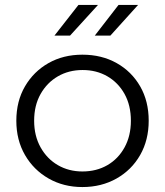

<svg xmlns="http://www.w3.org/2000/svg" viewBox="-20 -751 667 776"><path d="M313 5Q237 5 176.5 -29.5Q116 -64 81 -124.5Q46 -185 46 -263Q46 -342 81 -402Q116 -462 176 -496Q236 -530 313 -530Q391 -530 451.5 -496Q512 -462 546.5 -402Q581 -342 581 -263Q581 -185 546.5 -124.5Q512 -64 451 -29.5Q390 5 313 5ZM313 -58Q370 -58 414 -83.5Q458 -109 483.5 -155.5Q509 -202 509 -263Q509 -325 483.5 -371Q458 -417 414 -442.5Q370 -468 314 -468Q258 -468 214 -442.5Q170 -417 144 -371Q118 -325 118 -263Q118 -202 144 -155.5Q170 -109 214 -83.5Q258 -58 313 -58ZM363 -607 459 -731H538L426 -607ZM200 -607 297 -731H376L263 -607Z"/></svg>

Font: Montserrat Thin
Style: Regular
Weight: 400
Version: Version 9.000